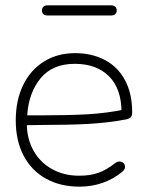

<svg xmlns="http://www.w3.org/2000/svg" viewBox="-20 -691 563 719"><path d="M39 -240Q39 -315 66.5 -372Q94 -429 144.5 -460.5Q195 -492 261 -492Q324 -492 372.5 -466.5Q421 -441 448 -391Q475 -341 475 -270Q475 -262 473 -257Q471 -252 467 -249.5Q463 -247 457 -245L453 -244Q385 -231 311.5 -227Q238 -223 134 -223Q100 -223 65 -222L66 -259H127Q235 -259 307 -263Q379 -267 452 -282L435 -270Q435 -359 388 -405.5Q341 -452 260 -452Q177 -452 132.5 -398.5Q88 -345 82 -261L81 -246Q77 -184 101 -135.5Q125 -87 171 -60Q217 -33 276 -33Q317 -33 347.5 -43.5Q378 -54 411 -80Q423 -89 434.5 -85Q446 -81 448 -69.5Q450 -58 438 -48Q406 -21 365 -6.5Q324 8 278 8Q206 8 152 -22Q98 -52 68.5 -108Q39 -164 39 -240ZM137 -652Q137 -661 142.5 -666Q148 -671 158 -671H396Q406 -671 411.5 -666Q417 -661 417 -652Q417 -643 411.5 -638Q406 -633 396 -633H158Q148 -633 142.5 -638Q137 -643 137 -652Z"/></svg>

Font: SN Pro Thin
Style: Regular
Weight: 200
Designer: Tobias Whetton
Foundry: Supernotes
Version: Version 1.003;Glyphs 3.3 (3324)